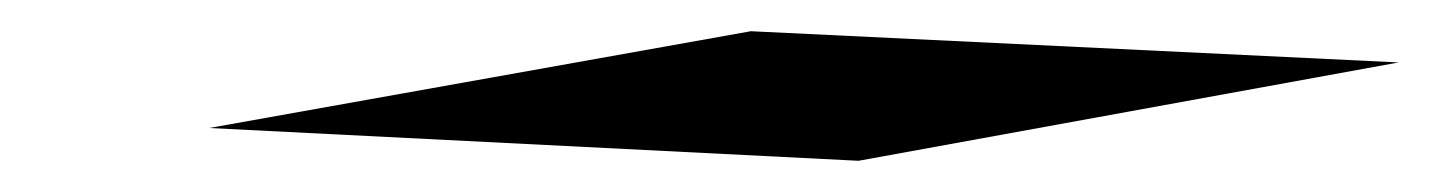

<svg xmlns="http://www.w3.org/2000/svg" viewBox="-20 -202 916 123"><path d="M114 -120 530 -99 876 -162 461 -182Z"/></svg>

Font: bitstorm
Style: suextobl
Weight: 400
Version: Version 0.2